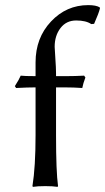

<svg xmlns="http://www.w3.org/2000/svg" viewBox="-20 -728 411 751"><path d="M119.1 -430.2V-483.9Q119.1 -579.6 179.4 -643.8Q239.7 -708 325.2 -708Q356 -708 370.1 -699.2L371.1 -695.8Q366.7 -676.8 348.1 -634.8L336.9 -633.8Q316.4 -647.9 277.8 -647.9Q239.3 -647.9 216.6 -618.2Q193.8 -588.4 193.8 -544.9Q193.8 -538.1 196.5 -499.8Q199.2 -461.4 199.2 -440.9V-430.2H241.2Q272.9 -430.2 309.1 -432.1L314 -424.8Q305.2 -401.9 301.8 -383.8Q269 -386.2 231.9 -386.2H199.2V-199.2Q199.2 -57.1 207 0L205.1 2.9Q186.5 0 157.2 0Q127 0 108.9 2.9L106.9 0Q119.1 -75.2 119.1 -200.2V-386.2Q87.9 -386.2 43 -383.8L38.1 -391.1Q54.2 -416 61 -432.1Q74.2 -430.2 119.1 -430.2Z"/></svg>

Font: Linear Smooth
Style: Regular
Weight: 400
Designer: Philipp H. Poll, Flanker
Foundry: Philipp H. Poll, reworked by Flanker
Version: Version 1.061 | FøM Fix